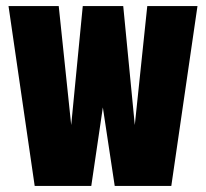

<svg xmlns="http://www.w3.org/2000/svg" viewBox="-20 -611 677 631"><path d="M94 0 8 -591H173L214 -200L252 -591H385L423 -200L464 -591H629L543 0H357L318 -258L280 0Z"/></svg>

Font: Alumni Sans Thin Black
Style: Regular
Weight: 900
Version: Version 1.018